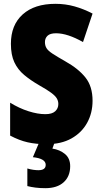

<svg xmlns="http://www.w3.org/2000/svg" viewBox="-20 -744 531 1004"><path d="M464 -217Q464 -153 435.5 -101.5Q407 -50 353.5 -20Q300 10 223 10Q168 10 124 0Q80 -10 33 -35V-207Q80 -178 128.5 -162.5Q177 -147 217 -147Q252 -147 268.5 -162Q285 -177 285 -200Q285 -216 277 -229.5Q269 -243 247.5 -259Q226 -275 185 -298Q140 -324 106.5 -352Q73 -380 55 -418.5Q37 -457 37 -515Q37 -613 98.5 -668.5Q160 -724 270 -724Q322 -724 370 -710.5Q418 -697 464 -673L414 -524Q333 -570 273 -570Q242 -570 228.5 -557Q215 -544 215 -524Q215 -506 223 -492.5Q231 -479 254.5 -463.5Q278 -448 322 -423Q390 -385 427 -338.5Q464 -292 464 -217ZM347 125Q347 178 313 209Q279 240 217 240Q189 240 165.5 237Q142 234 123 229V137Q140 142 154.5 144Q169 146 181 146Q219 146 219 118Q219 85 152 78L185 0H266L254 33Q293 39 320 61.5Q347 84 347 125Z"/></svg>

Font: Noto Sans Kannada Condensed Black
Style: Regular
Weight: 900
Width: 3
Designer: Jelle Bosma - Monotype Design Team
Foundry: Monotype Imaging Inc.
Version: Version 2.005; ttfautohint (v1.8.4.7-5d5b)